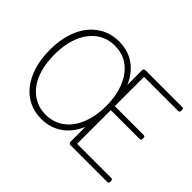

<svg xmlns="http://www.w3.org/2000/svg" viewBox="-175 -1316 1697 1697"><g transform="rotate(45 674.0 -467.0)"><path d="M474 19Q388 19 318 -15.5Q248 -50 198.5 -114.5Q149 -179 122.5 -268.5Q96 -358 96 -468Q96 -541 108 -604.5Q120 -668 143 -722.5Q166 -777 200 -819.5Q234 -862 276.5 -892Q319 -922 369.5 -937.5Q420 -953 477 -953Q566 -953 634 -918.5Q702 -884 750.5 -819.5Q799 -755 823 -666Q847 -577 847 -468Q847 -395 835.5 -331Q824 -267 802 -212.5Q780 -158 747.5 -115Q715 -72 673.5 -42.5Q632 -13 582.5 3Q533 19 474 19ZM474 -35Q522 -35 564.5 -48Q607 -61 644 -87.5Q681 -114 709.5 -151.5Q738 -189 758 -237Q778 -285 789 -343Q800 -401 800 -468Q800 -567 776.5 -647Q753 -727 711 -783.5Q669 -840 610 -870Q551 -900 477 -900Q429 -900 386.5 -886.5Q344 -873 308 -847Q272 -821 243.5 -783.5Q215 -746 195 -698Q175 -650 164.5 -592Q154 -534 154 -468Q154 -368 176.5 -287.5Q199 -207 242 -151Q285 -95 344 -65Q403 -35 474 -35ZM827 0Q813 0 806.5 -5.5Q800 -11 800 -23V-918Q800 -928 807 -932.5Q814 -937 828 -937H1282Q1290 -937 1294.5 -931.5Q1299 -926 1299 -912Q1299 -898 1294.5 -892.5Q1290 -887 1282 -887H854V-521H1217Q1225 -521 1229 -515.5Q1233 -510 1233 -496Q1233 -482 1229 -476.5Q1225 -471 1217 -471H854V-50H1282Q1290 -50 1294.5 -44.5Q1299 -39 1299 -25Q1299 -11 1294.5 -5.5Q1290 0 1282 0Z"/></g></svg>

Font: Playwrite US Modern ExtraLight
Style: Regular
Weight: 250
Designer: Veronika Burian, José Scaglione
Foundry: TypeTogether
Version: Version 1.003